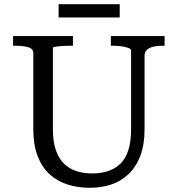

<svg xmlns="http://www.w3.org/2000/svg" viewBox="-20 -881 844 911"><path d="M231 -269Q231 -209 245 -168.5Q259 -128 284 -104Q309 -80 343 -69Q377 -58 418 -58Q458 -58 492 -69Q526 -80 551 -104Q576 -128 589 -169Q602 -210 602 -270V-642Q602 -647 594.5 -651Q587 -655 574 -658Q561 -661 546 -662.5Q531 -664 516 -664H506V-710H761V-664H750Q727 -664 707.5 -659.5Q688 -655 677 -644.5Q666 -634 666 -617V-270Q666 -195 646 -142Q626 -89 590 -55Q554 -21 507.5 -5.5Q461 10 407 10Q348 10 299 -6Q250 -22 214 -55.5Q178 -89 158 -142Q138 -195 138 -269V-628Q138 -650 114 -657Q90 -664 53 -664H42V-710H326V-664H317Q303 -664 287.5 -663.5Q272 -663 259.5 -661.5Q247 -660 239 -658.5Q231 -657 231 -654ZM258 -861H548V-798H258Z"/></svg>

Font: Roboto Serif 28pt
Style: Regular
Weight: 400
Designer: Greg Gazdowicz
Foundry: Commercial Type
Version: Version 1.008